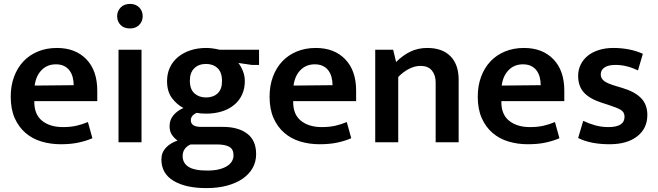

<svg xmlns="http://www.w3.org/2000/svg" viewBox="-20 -730 3375 985"><path d="M479 -211H156V-207Q156 -142 196.5 -110Q237 -78 303 -78Q342 -78 372.5 -85Q403 -92 431 -104L454 -21Q425 -8 385 1Q345 10 292 10Q239 10 192.5 -4Q146 -18 111 -48Q76 -78 55.5 -124Q35 -170 35 -234Q35 -290 52 -336Q69 -382 100 -415Q131 -448 175 -466Q219 -484 272 -484Q367 -484 423 -426Q479 -368 479 -265ZM358 -293Q358 -314 353 -333.5Q348 -353 337 -368Q326 -383 308.5 -391.5Q291 -400 267 -400Q222 -400 193 -370Q164 -340 158 -291Z M588 0V-475H706V0ZM647 -584Q616 -584 598.5 -602Q581 -620 581 -647Q581 -673 599 -691.5Q617 -710 647 -710Q676 -710 694 -692Q712 -674 712 -647Q712 -620 694 -602Q676 -584 647 -584Z M837 -314Q837 -353 852 -384.5Q867 -416 894 -438Q921 -460 957.5 -472Q994 -484 1038 -484Q1054 -484 1072 -481.5Q1090 -479 1106 -475H1309V-397H1271L1203 -407Q1217 -389 1226.5 -364.5Q1236 -340 1236 -314Q1236 -276 1222 -245Q1208 -214 1181.5 -192Q1155 -170 1118.5 -158.5Q1082 -147 1037 -147Q1009 -147 989 -151Q959 -138 959 -113Q959 -79 1012 -79H1124Q1202 -79 1248 -44.5Q1294 -10 1294 61Q1294 100 1276 132Q1258 164 1224.5 187Q1191 210 1144 222.5Q1097 235 1039 235Q932 235 870 197.5Q808 160 808 88Q808 53 830.5 28.5Q853 4 891 -9Q875 -20 862.5 -37.5Q850 -55 850 -83Q850 -115 869.5 -138.5Q889 -162 921 -176Q888 -193 862.5 -226.5Q837 -260 837 -314ZM958 11Q939 19 928 34Q917 49 917 71Q917 106 946.5 125.5Q976 145 1043 145Q1079 145 1104.5 138.5Q1130 132 1146.5 121Q1163 110 1170.5 96Q1178 82 1178 67Q1178 35 1156 23Q1134 11 1093 11ZM1119 -314Q1119 -359 1096 -380.5Q1073 -402 1037 -402Q1000 -402 977 -380Q954 -358 954 -316Q954 -272 977.5 -251Q1001 -230 1037 -230Q1074 -230 1096.5 -251Q1119 -272 1119 -314Z M1807 -211H1484V-207Q1484 -142 1524.5 -110Q1565 -78 1631 -78Q1670 -78 1700.5 -85Q1731 -92 1759 -104L1782 -21Q1753 -8 1713 1Q1673 10 1620 10Q1567 10 1520.5 -4Q1474 -18 1439 -48Q1404 -78 1383.5 -124Q1363 -170 1363 -234Q1363 -290 1380 -336Q1397 -382 1428 -415Q1459 -448 1503 -466Q1547 -484 1600 -484Q1695 -484 1751 -426Q1807 -368 1807 -265ZM1686 -293Q1686 -314 1681 -333.5Q1676 -353 1665 -368Q1654 -383 1636.5 -391.5Q1619 -400 1595 -400Q1550 -400 1521 -370Q1492 -340 1486 -291Z M2023 0H1905V-475H1997L2012 -412Q2046 -446 2085 -465Q2124 -484 2172 -484Q2249 -484 2291 -441.5Q2333 -399 2333 -321V0H2215V-307Q2215 -345 2195.5 -368.5Q2176 -392 2137 -392Q2108 -392 2078 -376.5Q2048 -361 2023 -335Z M2875 -211H2552V-207Q2552 -142 2592.5 -110Q2633 -78 2699 -78Q2738 -78 2768.5 -85Q2799 -92 2827 -104L2850 -21Q2821 -8 2781 1Q2741 10 2688 10Q2635 10 2588.5 -4Q2542 -18 2507 -48Q2472 -78 2451.5 -124Q2431 -170 2431 -234Q2431 -290 2448 -336Q2465 -382 2496 -415Q2527 -448 2571 -466Q2615 -484 2668 -484Q2763 -484 2819 -426Q2875 -368 2875 -265ZM2754 -293Q2754 -314 2749 -333.5Q2744 -353 2733 -368Q2722 -383 2704.5 -391.5Q2687 -400 2663 -400Q2618 -400 2589 -370Q2560 -340 2554 -291Z M3253 -369Q3194 -397 3138 -397Q3101 -397 3081.5 -384Q3062 -371 3062 -348Q3062 -329 3078 -315.5Q3094 -302 3142 -288L3172 -279Q3236 -260 3268.5 -227Q3301 -194 3301 -140Q3301 -71 3249 -30.5Q3197 10 3107 10Q3010 10 2946 -22L2972 -110Q3001 -96 3033.5 -87Q3066 -78 3101 -78Q3184 -78 3184 -131Q3184 -155 3164.5 -166.5Q3145 -178 3098 -193L3067 -203Q3005 -223 2975.5 -255.5Q2946 -288 2946 -341Q2946 -372 2959 -398.5Q2972 -425 2995.5 -444Q3019 -463 3052.5 -473.5Q3086 -484 3127 -484Q3168 -484 3206.5 -476.5Q3245 -469 3278 -454Z"/></svg>

Font: Mukta Malar SemiBold
Style: Regular
Weight: 600
Designer: Aadarsh Rajan, Girish Dalvi, Yashodeep Gholap
Foundry: Ek Type
Version: Version 2.538;PS 1.000;hotconv 16.6.51;makeotf.lib2.5.65220;